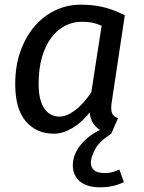

<svg xmlns="http://www.w3.org/2000/svg" viewBox="-20 -559 615 820"><path d="M458 -128Q455 -110 455 -99Q455 -79 462 -69.5Q469 -60 484 -54L455 12Q403 46 385.5 79.5Q368 113 368 136Q368 156 382 168Q396 180 427 180Q447 180 464 175Q481 170 490 165L509 219Q483 231 459 236Q435 241 409 241Q351 241 321 215.5Q291 190 291 146Q291 104 321.5 63.5Q352 23 407 -4Q368 -28 363 -79Q330 -36 289 -12Q248 12 210 12Q136 12 90.5 -40.5Q45 -93 45 -200Q45 -278 67.5 -340.5Q90 -403 128 -447Q166 -491 216.5 -515Q267 -539 324 -539Q352 -539 375 -536.5Q398 -534 419.5 -529Q441 -524 463.5 -515.5Q486 -507 513 -494ZM234 -61Q264 -61 300 -87.5Q336 -114 370 -165L414 -449Q391 -459 372.5 -462.5Q354 -466 329 -466Q292 -466 259 -449.5Q226 -433 200.5 -400Q175 -367 160 -317Q145 -267 145 -200Q145 -162 152 -135.5Q159 -109 171.5 -92.5Q184 -76 200 -68.5Q216 -61 234 -61Z"/></svg>

Font: Yekcdsyqcyvpieeyorgstswgcgt
Style: Regular
Weight: 400
Italic angle: -8°
Designer: Carrois Corporate & Edenspiekermann
Foundry: Carrois Corporate GbR & Edenspiekermann AG
Version: Version 2.001